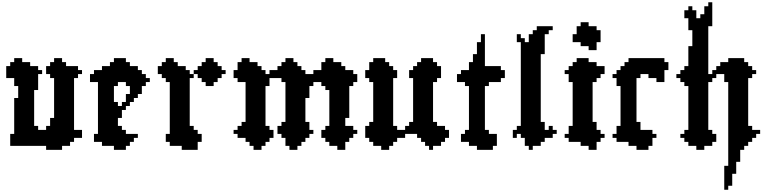

<svg xmlns="http://www.w3.org/2000/svg" viewBox="-20 -1306 6861 1719"><path d="M642.9 -142.9V-607.1H678.6V-642.9H714.3V-678.6H678.6V-714.3H571.4V-750H535.7V-785.7H464.3V-750H428.6V-714.3H392.9V-642.9H428.6V-607.1H464.3V-250H428.6V-178.6H392.9V-142.9H321.4V-178.6H285.7V-500H321.4V-642.9H357.1V-678.6H321.4V-714.3H250V-750H178.6V-785.7H107.1V-750H71.4V-714.3H35.7V-607.1H107.1V-535.7H142.9V-428.6H107.1V-107.1H71.4V0H392.9V35.7H535.7V0H607.1V-35.7H642.9V-71.4H714.3V-142.9Z M821.4 -107.1V-35.7H892.9V0H1000V35.7H1107.1V0H1142.9V-35.7H1178.6V-71.4H1214.3V-107.1H1107.1V-142.9H1071.4V-178.6H1035.7V-250H1071.4V-321.4H1107.1V-357.1H1142.9V-392.9H1178.6V-428.6H1214.3V-464.3H1250V-535.7H1285.7V-571.4H1321.4V-607.1H1285.7V-642.9H1250V-678.6H1214.3V-714.3H1142.9V-750H1107.1V-785.7H1000V-750H964.3V-714.3H892.9V-678.6H821.4V-642.9H785.7V-571.4H857.1V-107.1ZM1035.7 -357.1V-392.9H1000V-535.7H1035.7V-571.4H1107.1V-535.7H1142.9V-464.3H1107.1V-392.9H1071.4V-357.1Z M1750 -107.1V-142.9H1714.3V-178.6H1678.6V-607.1H1714.3V-642.9H1678.6V-678.6H1642.9V-714.3H1571.4V-750H1535.7V-785.7H1464.3V-750H1428.6V-714.3H1392.9V-642.9H1428.6V-607.1H1464.3V-571.4H1500V-107.1H1464.3V-35.7H1500V0H1607.1V35.7H1750V-35.7H1785.7V-107.1ZM1714.3 -678.6V-642.9H1750V-607.1H1785.7V-571.4H1821.4V-535.7H1892.9V-571.4H1928.6V-607.1H1964.3V-642.9H2000V-678.6H1964.3V-714.3H1928.6V-750H1892.9V-785.7H1821.4V-750H1785.7V-714.3H1750V-678.6Z M2571.4 0V35.7H2642.9V0H2678.6V-35.7H2714.3V-71.4H2750V-107.1H2785.7V-142.9H2750V-214.3H2714.3V-428.6H2750V-535.7H2785.7V-571.4H2857.1V-535.7H2892.9V-500H2928.6V-178.6H2892.9V-142.9H2857.1V-71.4H2892.9V-35.7H2928.6V0H3000V35.7H3071.4V-35.7H3107.1V-71.4H3142.9V-107.1H3178.6V-142.9H3142.9V-178.6H3071.4V-250H3107.1V-535.7H3142.9V-571.4H3178.6V-642.9H3142.9V-678.6H3071.4V-714.3H3035.7V-750H2964.3V-785.7H2892.9V-750H2857.1V-678.6H2785.7V-642.9H2714.3V-678.6H2678.6V-714.3H2642.9V-750H2607.1V-785.7H2535.7V-750H2500V-714.3H2464.3V-678.6H2392.9V-642.9H2357.1V-678.6H2321.4V-714.3H2285.7V-750H2214.3V-785.7H2142.9V-750H2107.1V-678.6H2071.4V-607.1H2107.1V-571.4H2178.6V-214.3H2142.9V-178.6H2107.1V-142.9H2071.4V-107.1H2107.1V-71.4H2178.6V-35.7H2214.3V0H2250V35.7H2321.4V0H2357.1V-35.7H2392.9V-71.4H2428.6V-142.9H2392.9V-178.6H2357.1V-535.7H2392.9V-607.1H2500V-571.4H2535.7V-214.3H2500V-178.6H2464.3V-107.1H2500V-71.4H2535.7V0Z M3857.1 -571.4H3892.9V-607.1H3928.6V-714.3H3892.9V-750H3857.1V-785.7H3750V-750H3714.3V-714.3H3678.6V-678.6H3642.9V-607.1H3678.6V-214.3H3642.9V-178.6H3607.1V-142.9H3535.7V-178.6H3500V-607.1H3535.7V-678.6H3500V-714.3H3464.3V-750H3428.6V-785.7H3321.4V-750H3285.7V-678.6H3250V-607.1H3285.7V-571.4H3321.4V-214.3H3285.7V-178.6H3250V-71.4H3285.7V-35.7H3321.4V0H3392.9V35.7H3464.3V0H3500V-35.7H3535.7V-71.4H3607.1V-107.1H3714.3V-71.4H3750V-35.7H3785.7V0H3821.4V35.7H3857.1V0H3928.6V-35.7H3964.3V-71.4H4000V-142.9H3964.3V-178.6H3892.9V-214.3H3857.1Z M4142.9 -107.1H4107.1V-35.7H4178.6V0H4250V35.7H4392.9V0H4428.6V-107.1H4357.1V-142.9H4321.4V-535.7H4357.1V-571.4H4464.3V-607.1H4500V-678.6H4464.3V-714.3H4321.4V-1000H4285.7V-928.6H4250V-821.4H4214.3V-750H4178.6V-678.6H4107.1V-642.9H4071.4V-571.4H4142.9V-535.7H4178.6V-142.9H4142.9Z M4714.3 0V35.7H4750V0H4821.4V-35.7H4857.1V-71.4H4928.6V-107.1H4964.3V-142.9H4928.6V-178.6H4892.9V-142.9H4857.1V-214.3H4821.4V-821.4H4857.1V-1000H4892.9V-1035.7H4928.6V-1071.4H4785.7V-1035.7H4750V-1000H4714.3V-928.6H4678.6V-964.3H4642.9V-1000H4607.1V-928.6H4642.9V-178.6H4607.1V-142.9H4571.4V-71.4H4607.1V-107.1H4642.9V-71.4H4678.6V0Z M5178.6 -928.6V-892.9H5250V-857.1H5321.4V-928.6H5357.1V-1035.7H5321.4V-1071.4H5250V-1107.1H5178.6V-1071.4H5142.9V-1000H5107.1V-928.6ZM5250 -785.7H5142.9V-750H5107.1V-714.3H5071.4V-678.6H5035.7V-642.9H5071.4V-571.4H5107.1V-178.6H5071.4V-107.1H5035.7V-71.4H5071.4V-35.7H5178.6V0H5250V35.7H5321.4V-35.7H5357.1V-71.4H5392.9V-107.1H5357.1V-142.9H5321.4V-214.3H5285.7V-571.4H5321.4V-607.1H5357.1V-642.9H5392.9V-714.3H5321.4V-750H5250Z M5464.3 -107.1V-71.4H5500V-35.7H5607.1V0H5678.6V35.7H5785.7V0H5821.4V-71.4H5857.1V-107.1H5821.4V-142.9H5714.3V-214.3H5678.6V-607.1H5714.3V-642.9H5785.7V-607.1H5857.1V-571.4H5928.6V-678.6H5964.3V-750H5928.6V-785.7H5607.1V-750H5571.4V-714.3H5535.7V-678.6H5500V-642.9H5464.3V-607.1H5500V-535.7H5535.7V-178.6H5500V-107.1Z M6214.3 0V35.7H6285.7V0H6357.1V-35.7H6392.9V-107.1H6357.1V-142.9H6321.4V-571.4H6357.1V-607.1H6392.9V-642.9H6464.3V-571.4H6500V178.6H6464.3V392.9H6500V357.1H6535.7V250H6571.4V142.9H6607.1V35.7H6642.9V0H6678.6V-35.7H6714.3V-71.4H6750V-107.1H6785.7V-142.9H6714.3V-178.6H6678.6V-607.1H6714.3V-642.9H6750V-678.6H6714.3V-714.3H6678.6V-750H6642.9V-785.7H6500V-750H6428.6V-714.3H6392.9V-678.6H6357.1V-642.9H6321.4V-1071.4H6357.1V-1285.7H6321.4V-1250H6285.7V-1178.6H6250V-1142.9H6214.3V-1214.3H6178.6V-1250H6142.9V-1214.3H6107.1V-1142.9H6142.9V-1035.7H6178.6V-892.9H6142.9V-714.3H6107.1V-678.6H6071.4V-642.9H6035.7V-607.1H6071.4V-571.4H6107.1V-535.7H6142.9V-142.9H6107.1V-107.1H6071.4V-71.4H6107.1V-35.7H6142.9V0Z"/></svg>

Font: Gossip High Pixel
Style: Regular
Weight: 500
Width: 7
Designer: Deborah Khodanovich
Version: Version 1.001;Glyphs 3.3.1 (3343)